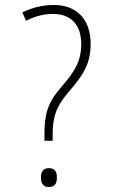

<svg xmlns="http://www.w3.org/2000/svg" viewBox="-20 -744 457 773"><path d="M159 -177H192V-200C192 -271 204 -312 254 -371C309 -435 345 -481 345 -567C345 -669 286 -724 197 -724C149 -724 107 -712 70 -694L85 -660C117 -677 153 -688 193 -688C263 -688 307 -647 307 -567C307 -494 278 -453 223 -389C170 -327 159 -281 159 -204ZM145 -29C145 -7 153 9 176 9C202 9 209 -7 209 -29C209 -52 202 -67 176 -67C153 -67 145 -51 145 -29Z"/></svg>

Font: Noto Sans Gurmukhi UI Condensed ExtraLight
Style: Regular
Weight: 200
Width: 3
Designer: Jelle Bosma - Monotype Design Team
Foundry: Monotype Imaging Inc.
Version: Version 2.004